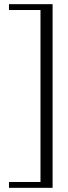

<svg xmlns="http://www.w3.org/2000/svg" viewBox="-20 -770 328 920"><path d="M232 130H23V102H174V-722H23V-750H232Z"/></svg>

Font: Roboto Serif 120pt Expanded Light
Style: Regular
Weight: 300
Width: 7
Designer: Greg Gazdowicz
Foundry: Commercial Type
Version: Version 1.008